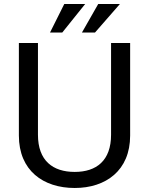

<svg xmlns="http://www.w3.org/2000/svg" viewBox="-20 -920 742 956"><path d="M290 -758 404 -900H300L229 -758ZM453 -758 577 -900H469L388 -758ZM352 16C507 16 628 -71 628 -245V-706H533V-249C533 -120 460 -64 352 -64C243 -64 169 -120 169 -249V-706H74V-245C74 -71 195 16 352 16Z"/></svg>

Font: Alpha Lyrae Medium
Style: Regular
Weight: 500
Designer: Nikolay Petroussenko, Plamen Motev
Foundry: Fontfabric LLC
Version: Version 1.000;hotconv 1.0.109;makeotfexe 2.5.65596